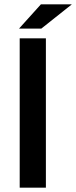

<svg xmlns="http://www.w3.org/2000/svg" viewBox="-20 -867 352 887"><path d="M71 0V-690H192V0ZM68 -735 169 -847H312L171 -735Z"/></svg>

Font: Radio Canada Big Medium
Style: Regular
Weight: 500
Designer: Étienne Aubert Bonn
Foundry: Coppers and Brasses
Version: Version 1.001